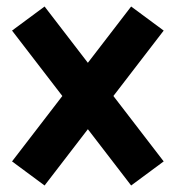

<svg xmlns="http://www.w3.org/2000/svg" viewBox="-20 -585 540 590"><path d="M117 -15 483 -491 383 -565 17 -89ZM383 -15 483 -89 117 -565 17 -491Z"/></svg>

Font: M PLUS 1 Code
Style: Bold
Weight: 700
Designer: Coji Morishita
Foundry: UNDERFOREST DESIGN
Version: Version 1.002